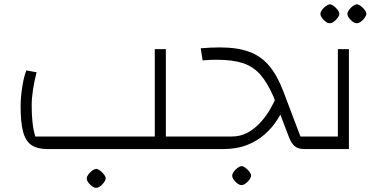

<svg xmlns="http://www.w3.org/2000/svg" viewBox="-20 -701 1771 903"><path d="M760 0V-59H870V0ZM203 0Q155 0 127.5 -19Q100 -38 88.5 -81.5Q77 -125 77 -200Q77 -243 84.5 -291.5Q92 -340 104 -370L152 -361Q141 -318 135 -278Q129 -238 129 -205Q129 -159 133 -124Q137 -89 146 -59H708V-470H760V0ZM870 0V-59Q883 -59 886.5 -51Q890 -43 890 -29Q890 -16 886.5 -8Q883 0 870 0ZM432 182Q424 183 413.5 175.5Q403 168 395.5 157.5Q388 147 388 138Q388 130 395.5 119.5Q403 109 413.5 101.5Q424 94 432 93Q441 94 451 101.5Q461 109 469 119.5Q477 130 477 138Q477 146 469 157Q461 168 450.5 175.5Q440 183 432 182Z M1411 0Q1382 0 1366 -13.5Q1350 -27 1339 -56L1266 -247Q1237 -313 1204 -350.5Q1171 -388 1122.5 -404Q1074 -420 999 -420Q984 -420 968 -419.5Q952 -419 933 -417L924 -474Q949 -476 971.5 -477Q994 -478 1014 -478Q1096 -478 1152 -457.5Q1208 -437 1246.5 -391Q1285 -345 1313 -270L1393 -59H1425V0ZM870 0V-59H1070Q1110 -59 1143 -76.5Q1176 -94 1202.5 -122.5Q1229 -151 1248.5 -184Q1268 -217 1280 -246L1328 -220Q1310 -179 1285.5 -140Q1261 -101 1225.5 -69.5Q1190 -38 1142 -19Q1094 0 1030 0ZM1425 0V-59Q1438 -59 1441.5 -51Q1445 -43 1445 -29Q1445 -16 1441.5 -8Q1438 0 1425 0ZM870 0Q857 0 853.5 -8Q850 -16 850 -29Q850 -43 853.5 -51Q857 -59 870 -59ZM1116 169Q1108 170 1097.5 162.5Q1087 155 1079.5 144.5Q1072 134 1072 125Q1072 117 1079.5 106.5Q1087 96 1097.5 88.5Q1108 81 1116 80Q1125 81 1135 88.5Q1145 96 1153 106.5Q1161 117 1161 125Q1161 133 1153 144Q1145 155 1134.5 162.5Q1124 170 1116 169Z M1425 0V-59H1601L1569 -26V-470H1621V0ZM1425 0Q1412 0 1408.5 -8Q1405 -16 1405 -29Q1405 -43 1408.5 -51Q1412 -59 1425 -59ZM1531 -592Q1523 -591 1512.5 -598.5Q1502 -606 1494.5 -616.5Q1487 -627 1487 -636Q1487 -644 1494.5 -654.5Q1502 -665 1512.5 -672.5Q1523 -680 1531 -681Q1540 -680 1550 -672.5Q1560 -665 1568 -654.5Q1576 -644 1576 -636Q1576 -628 1568 -617Q1560 -606 1549.5 -598.5Q1539 -591 1531 -592ZM1658 -592Q1650 -591 1639.5 -598.5Q1629 -606 1621.5 -616.5Q1614 -627 1614 -636Q1614 -644 1621.5 -654.5Q1629 -665 1639.5 -672.5Q1650 -680 1658 -681Q1667 -680 1677 -672.5Q1687 -665 1695 -654.5Q1703 -644 1703 -636Q1703 -628 1695 -617Q1687 -606 1676.5 -598.5Q1666 -591 1658 -592Z"/></svg>

Font: Changa ExtraLight ExtraLight
Style: Regular
Weight: 250
Version: Version 3.002; ttfautohint (v1.8.2)